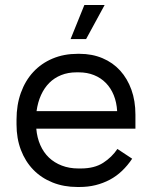

<svg xmlns="http://www.w3.org/2000/svg" viewBox="-20 -741 606 767"><path d="M289 6H297Q332 6 362 -1.5Q392 -9 418.5 -23Q445 -37 467.5 -58.5Q490 -80 508 -107L449 -146Q427 -113 392 -90.5Q357 -68 303 -68H293Q257 -68 227 -79.5Q197 -91 175.5 -111.5Q154 -132 141 -161.5Q128 -191 125 -227H521V-283Q521 -338 505 -382.5Q489 -427 460 -459Q431 -491 389.5 -508.5Q348 -526 298 -526H290Q235 -526 190 -507Q145 -488 113 -453.5Q81 -419 63.5 -370.5Q46 -322 46 -263V-244Q46 -188 63.5 -142Q81 -96 113 -63Q145 -30 190 -12Q235 6 289 6ZM126 -297Q131 -333 144 -361.5Q157 -390 177 -410Q197 -430 224.5 -441Q252 -452 285 -452H295Q328 -452 355.5 -441Q383 -430 403 -409.5Q423 -389 434.5 -360.5Q446 -332 448 -297ZM324 -585 398 -721H317L262 -585Z"/></svg>

Font: Fixel Variable
Style: Regular
Weight: 100
Width: 3
Designer: AlfaBravo + MacPaw
Foundry: Kyrylo Tkachov, Marchela Mozhyna, Serhii Makarenko, Maria Weinstein, Zakhar Kryvoshyya
Version: Version 1.211